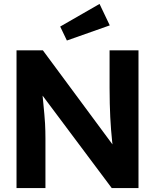

<svg xmlns="http://www.w3.org/2000/svg" viewBox="-20 -956 842 976"><path d="M64 0V-700H198L585 -177H557Q553 -208 550 -237.5Q547 -267 544.5 -297.5Q542 -328 540.5 -360.5Q539 -393 538 -429.5Q537 -466 537 -509V-700H684V0H548L153 -528L191 -527Q196 -475 199.5 -438.5Q203 -402 205.5 -375Q208 -348 209 -328Q210 -308 210.5 -290Q211 -272 211 -252V0ZM320 -750 286 -821 486 -936 538 -827Z"/></svg>

Font: Our Lexend SemiBold
Style: Regular
Weight: 600
Designer: Bonnie Shaver-Troup, Thomas Jockin
Foundry: Lexend
Version: Version 1.007